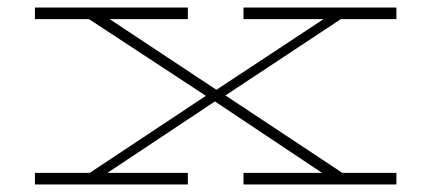

<svg xmlns="http://www.w3.org/2000/svg" viewBox="-20 -491 1148 511"><path d="M580 -237 891 -31H1035V0H628V-31H837L552 -221L266 -31H480V0H73V-31H219L528 -236L217 -440H73V-471H480V-440H272L556 -252L841 -440H628V-471H1035V-440H887Z"/></svg>

Font: BioRhyme Expanded ExtraLight
Style: Regular
Weight: 275
Width: 7
Designer: Aoife Mooney
Foundry: Aoife Mooney Type
Version: Version 1.001